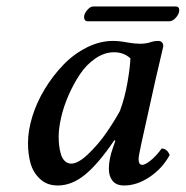

<svg xmlns="http://www.w3.org/2000/svg" viewBox="-20 -566 576 596"><path d="M352.1 -221.2Q367.7 -263.2 375.7 -310.1Q383.8 -356.9 384.8 -384.8Q364.3 -403.8 334 -403.8Q304.2 -403.8 276.1 -384.5Q248 -365.2 228 -335.2Q208 -305.2 192.6 -269.8Q177.2 -234.4 169.7 -200.9Q162.1 -167.5 162.1 -142.1Q162.1 -127.4 163.6 -114.5Q165 -101.6 168.9 -87.9Q172.9 -74.2 181.2 -66.2Q189.5 -58.1 201.2 -58.1Q223.1 -58.1 254.9 -88.9Q286.6 -119.6 310.3 -154.1Q334 -188.5 352.1 -221.2ZM470.2 -439Q486.8 -439 486.8 -421.9Q483.4 -408.2 461.9 -314.9L418.9 -121.1Q410.2 -81.5 410.2 -71.8Q410.2 -54.2 421.9 -54.2Q430.2 -54.2 447 -67.4Q463.9 -80.6 481.9 -105Q498 -105 506.8 -85Q484.4 -43.5 444.8 -16.8Q405.3 9.8 365.2 9.8Q341.3 9.8 329.6 -4.4Q317.9 -18.6 317.9 -42Q317.9 -72.3 331.1 -108.9L337.9 -128.9L335 -130.9Q286.6 -59.1 245.1 -24.7Q203.6 9.8 159.2 9.8Q126 9.8 104.5 -10.3Q83 -30.3 75 -58.6Q66.9 -86.9 66.9 -122.1Q66.9 -161.1 80.6 -205.1Q94.2 -249 119.4 -290.3Q144.5 -331.5 176.8 -365Q209 -398.4 249.5 -418.7Q290 -439 331.1 -439Q350.6 -439 376 -434.1Q397.5 -430.2 415 -430.2Q434.6 -430.2 450.2 -436Q460.4 -439 470.2 -439ZM505.9 -500H252Q245.6 -500 242.9 -504.9Q240.2 -509.8 241.2 -516.1Q242.7 -525.9 251.7 -535.9Q260.7 -545.9 269 -545.9H524.9Q538.1 -545.9 536.1 -530.8Q534.7 -520.5 525.1 -510.3Q515.6 -500 505.9 -500Z"/></svg>

Font: Common Serif Medium
Style: Italic
Weight: 500
Italic angle: -12°
Designer: Philipp H. Poll, Khaled Hosny
Foundry: Stefan Peev, Context Ltd.
Version: Version 1.026